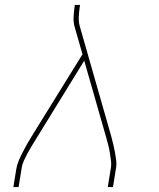

<svg xmlns="http://www.w3.org/2000/svg" viewBox="-20 -755 640 775"><path d="M34 0 46 -74Q49 -91 56 -107.5Q63 -124 71.5 -140.5Q80 -157 89 -173Q98 -189 108 -205L313 -536L282 -644Q276 -663 277 -684.5Q278 -706 281 -728L282 -735H303L302 -728Q299 -708 298 -687.5Q297 -667 302 -649L429 -205Q433 -189 437 -173Q441 -157 444 -140.5Q447 -124 449 -107.5Q451 -91 448 -74L436 0H415L427 -74Q430 -90 428 -106Q426 -122 423.5 -138Q421 -154 417 -169Q413 -184 409 -199L320 -510L126 -195Q117 -180 108 -165.5Q99 -151 91 -136Q83 -121 76 -105.5Q69 -90 67 -74L55 0Z"/></svg>

Font: Iosevka Curly ThExObl
Style: Regular
Weight: 100
Width: 7
Italic angle: -9°
Monospace: yes
Designer: Belleve Invis
Foundry: Belleve Invis
Version: Version 11.1.0; ttfautohint (v1.8.3)